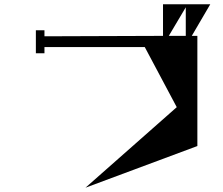

<svg xmlns="http://www.w3.org/2000/svg" viewBox="-20 -874 1040 894"><path d="M959 -854 873 -707H899V-194L378 0L803 -375L654 -655H187V-626H147V-733H187V-705L739 -707V-854ZM766 -707H845V-840Z"/></svg>

Font: Chokokutai
Style: Regular
Weight: 400
Designer: 108号,108go
Foundry: Font Zone 108
Version: Version 1.000; ttfautohint (v1.8.3)